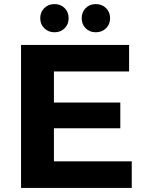

<svg xmlns="http://www.w3.org/2000/svg" viewBox="-20 -920 711 940"><path d="M625 -130V0H83V-700H612V-570H244V-418H569V-292H244V-130ZM177 -831Q177 -861 197 -880.5Q217 -900 247 -900Q277 -900 296.5 -880.5Q316 -861 316 -831Q316 -801 296.5 -781.5Q277 -762 247 -762Q217 -762 197 -781.5Q177 -801 177 -831ZM380 -831Q380 -861 399.5 -880.5Q419 -900 449 -900Q479 -900 499 -880.5Q519 -861 519 -831Q519 -801 499 -781.5Q479 -762 449 -762Q419 -762 399.5 -781.5Q380 -801 380 -831Z"/></svg>

Font: Montserrat GRBold
Style: Regular
Weight: 700
Designer: Julieta Ulanovsky
Foundry: Julieta Ulanovsky
Version: Version 1.00 May 29, 2023, initial release